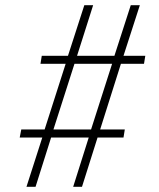

<svg xmlns="http://www.w3.org/2000/svg" viewBox="-20 -720 613 740"><path d="M136 -474 141 -505H242L305 -700H339L277 -505H421L484 -700H519L456 -505H540L535 -474H446L366 -221H461L456 -190H356L296 0H262L322 -190H177L117 0H82L143 -190H56L62 -221H152L233 -474ZM267 -474 186 -221H331L412 -474Z"/></svg>

Font: Georama ExtraCondensed Thin ExtraLight
Style: Italic
Weight: 250
Italic angle: -9°
Version: Version 1.001